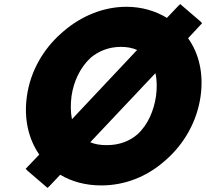

<svg xmlns="http://www.w3.org/2000/svg" viewBox="-20 -880 1003 934"><path d="M739 -413C729 -343 700 -273 648 -226C611 -194 561 -174 500 -174C468 -174 443 -178 419 -188L736 -524C744 -490 744 -451 739 -413ZM328 -413C338 -482 369 -551 421 -599C459 -631 509 -652 568 -652C598 -652 624 -647 647 -637L330 -300C323 -335 323 -374 328 -413ZM105 -59 111 -52 211 34 219 27 273 -30C328 3 395 22 473 22C589 22 696 -22 780 -96L788 -103C876 -180 939 -290 956 -413C971 -522 948 -620 895 -694L963 -767L957 -774L857 -860L849 -853L792 -793C736 -827 669 -847 595 -847C483 -847 375 -802 288 -727L287 -726L279 -719C191 -642 128 -534 111 -413C95 -302 119 -203 171 -128Z"/></svg>

Font: Hussar Woodtype
Style: BlkObl
Weight: 900
Foundry: Cannot Into Space Fonts
Version: Version 1.07